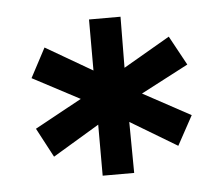

<svg xmlns="http://www.w3.org/2000/svg" viewBox="-36 -787 500 431"><g transform="rotate(-5 214.0 -571.0)"><path d="M179 -395H250L249 -510L354 -447L390 -513L283 -571L390 -627L354 -693L249 -632L250 -747H179V-632L74 -693L39 -627L145 -571L39 -513L74 -447L179 -510Z"/></g></svg>

Font: Vanilla Cream
Style: Bold
Weight: 700
Designer: Jeremy Tribby, Jinavaṁso
Foundry: Tribby Type
Version: Version 1.422;Glyphs 3.1.2 (3151)